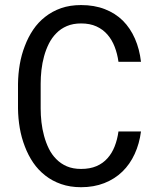

<svg xmlns="http://www.w3.org/2000/svg" viewBox="-20 -741 640 770"><path d="M545.4 -213.9H455.1Q450.7 -181.6 439.9 -154.1Q429.2 -126.5 411.1 -106.4Q393.1 -85.9 366.9 -74.7Q340.8 -63.5 305.2 -63.5Q272.5 -63.5 248 -74Q223.6 -84.5 205.6 -103Q187.5 -121.1 175.8 -145Q164.1 -168.9 156.7 -196.3Q149.4 -223.1 146.2 -251.2Q143.1 -279.3 143.1 -305.7V-405.8Q143.1 -432.1 146.2 -460.2Q149.4 -488.3 156.7 -515.1Q164.1 -542 176 -565.9Q188 -589.8 206.1 -607.9Q223.6 -626 248.3 -636.5Q272.9 -647 305.2 -647Q340.8 -647 366.9 -635Q393.1 -623 411.1 -602.1Q429.2 -581.1 439.9 -553.2Q450.7 -525.4 455.1 -493.2H545.4Q539.6 -543.9 521.2 -585.9Q502.9 -627.9 472.7 -658.2Q442.4 -688 400.4 -704.3Q358.4 -720.7 305.2 -720.7Q260.7 -720.7 225.1 -708.3Q189.5 -695.8 161.6 -673.8Q133.3 -651.9 113 -621.8Q92.8 -591.8 79.6 -556.6Q65.9 -521.5 59.3 -482.9Q52.7 -444.3 52.2 -404.8V-305.7Q52.7 -266.1 59.3 -227.5Q65.9 -189 79.6 -153.8Q92.8 -118.7 113 -88.9Q133.3 -59.1 161.6 -37.1Q189.5 -15.1 225.3 -2.7Q261.2 9.8 305.2 9.8Q356.4 9.8 398.2 -6.6Q439.9 -22.9 470.7 -52.7Q501 -82 520 -123.3Q539.1 -164.6 545.4 -213.9Z"/></svg>

Font: Roboto Mono
Style: Regular
Weight: 400
Monospace: yes
Designer: Google
Version: Version 3.000